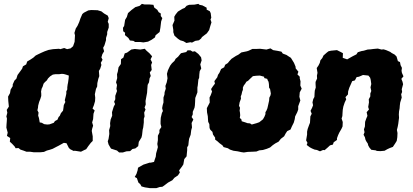

<svg xmlns="http://www.w3.org/2000/svg" viewBox="-20 -771 2144 996"><path d="M135 16H117L104 11L86 5L76 -3L61 -2L56 -11L43 -25L31 -36L33 -55L16 -66L20 -83L13 -109L14 -127L15 -139L16 -156L13 -167L18 -186L15 -201L26 -218L23 -247L22 -270L32 -288L35 -306L46 -324V-333L55 -353L65 -363L71 -382L85 -401L95 -415L99 -427L116 -437L121 -452L138 -462L153 -472L165 -483L179 -490L196 -498L212 -505L232 -512L255 -516L286 -518L293 -516L313 -522L328 -516L346 -520L359 -531L367 -554L368 -571L369 -588L366 -600L373 -623L382 -637L391 -657L397 -675L407 -698L415 -705L438 -717L453 -719L486 -718L506 -712L520 -701L539 -690L544 -677L539 -658L544 -647V-628L536 -605V-593L530 -574V-563L522 -536L515 -523L520 -505L511 -490L506 -473L512 -461L503 -445L506 -434L500 -415L493 -403L495 -376L490 -362L485 -340L484 -322L478 -310L472 -282L474 -264L473 -246L467 -225L460 -208L471 -198L465 -181L463 -153L458 -136L463 -119L458 -103L456 -92L461 -64V-40L451 -30L438 -13L427 3L418 7L400 16L368 11L362 12L344 3L337 -4L325 -28L311 -30L284 -15L274 -10L253 1L238 6L223 10L208 17L188 19H156ZM225 -125 237 -126 259 -134 265 -143 278 -150 284 -164 290 -170 296 -184 307 -197 309 -210 311 -226 319 -242 316 -251 321 -271 324 -285V-297L329 -307V-318L331 -333L333 -342L336 -364L337 -379L322 -384L311 -387L301 -388L286 -386H267L254 -384L240 -375L229 -364L223 -354L213 -345L206 -337L201 -321L196 -311L193 -296L194 -285V-273L189 -257L183 -242L178 -223L177 -212L174 -199L180 -187L178 -171L182 -159L184 -148L186 -136L197 -134L209 -127Z M681 -553 672 -559 654 -561 646 -574 628 -589 629 -601 619 -609 618 -627 624 -636 629 -668 638 -683 644 -703 662 -719 682 -734 705 -741 716 -751 729 -748H753L776 -746L780 -732L796 -720L803 -708L814 -701V-688L822 -677L816 -660L812 -627L808 -605L787 -588L784 -577L767 -565L748 -555L724 -551L708 -553ZM617 20H598L587 10L556 0L551 -8L543 -22L539 -38L543 -50L547 -76L546 -96L552 -117L551 -132L554 -151L562 -171L561 -189L570 -218L577 -231L572 -243L578 -256V-274L587 -299L584 -310L587 -330L582 -344L588 -366L587 -386L591 -399L595 -422L607 -439L608 -464L620 -472L627 -494L639 -498L661 -514L679 -517L708 -514L731 -518L740 -508L755 -495L769 -479L761 -463L769 -447L764 -434L767 -408L757 -395L762 -377L756 -365L753 -344L746 -331L744 -306L743 -290L740 -274L737 -258L735 -247L736 -229L730 -213L735 -203L728 -187L730 -167L726 -155V-136L723 -110L720 -98L717 -71L714 -58L700 -35L697 -13L682 -1L667 2L655 13L636 14Z M947 -548 932 -557 915 -562 903 -570 885 -586 879 -604V-616L875 -641L885 -664L884 -684L891 -696L903 -711L926 -725L938 -730L948 -741L961 -746L989 -747L1009 -751L1015 -746L1030 -743L1052 -731V-721L1068 -713L1073 -703L1076 -679L1072 -670L1077 -655L1070 -633L1065 -615L1053 -598L1028 -579L1023 -571L1012 -562L993 -559L976 -550L968 -552ZM779 69 783 56 788 42 790 24 795 7 799 -8 796 -24 799 -44V-67L807 -83V-97L817 -112L813 -128V-141L814 -160L820 -185L825 -195L821 -210L824 -226L828 -239V-265L833 -280L834 -293L840 -311L838 -325L845 -344L849 -365L846 -388L851 -406L858 -421L863 -431L872 -443L885 -455L891 -466L904 -477L912 -487L919 -495L946 -501L953 -510H968L979 -503L991 -505L1009 -491L1023 -474L1026 -458L1019 -437L1024 -416L1016 -402L1014 -385L1013 -367L1009 -358L1006 -328L1004 -317V-292L998 -276L993 -263L992 -241L991 -224L989 -212L980 -191V-178L974 -164L983 -151L974 -133L976 -110L972 -96L969 -72L961 -51L959 -37L957 -17L951 -7V8L949 28L948 40L936 54L931 82L924 93L909 113L913 124L903 139L885 151L874 164L852 176L831 192L822 198L809 199L791 205H757L752 204L732 201L714 196L708 185L698 176L690 153L679 147L688 131L694 112L696 99L710 91L724 83L743 77L755 73H761Z M1245 20 1231 18 1213 14 1191 11 1173 5 1162 -2 1140 -8 1134 -17 1119 -28 1108 -38 1096 -47V-57L1085 -73L1082 -87L1071 -98L1067 -107L1066 -127L1060 -139L1059 -151L1058 -168L1054 -188L1053 -210L1068 -239L1067 -265L1073 -277L1080 -296L1075 -309L1085 -324L1095 -337L1092 -350L1107 -370L1111 -383L1118 -393L1127 -413L1143 -422L1148 -435L1162 -444L1169 -453L1181 -466L1204 -481L1216 -487L1232 -499L1261 -505L1270 -508L1289 -517H1307L1329 -518L1362 -514L1383 -520L1397 -511L1421 -507L1440 -503L1447 -493L1466 -486L1478 -478L1489 -471L1497 -458L1505 -445L1513 -426L1514 -416L1528 -399L1523 -385L1535 -373V-364L1539 -349L1538 -327L1545 -311L1535 -292L1533 -269L1538 -250L1527 -220V-203L1522 -189L1511 -167L1509 -153L1504 -135L1494 -115L1487 -99L1470 -91L1462 -79L1454 -64L1437 -51L1425 -36L1408 -27L1395 -18L1381 -6L1364 1L1344 7L1325 9L1310 15L1290 16L1265 17ZM1286 -125 1311 -132 1325 -137 1334 -144 1344 -152 1352 -166 1357 -179V-189L1362 -197L1367 -209L1370 -222L1372 -231L1376 -249L1377 -264L1383 -276L1385 -286L1381 -309L1376 -316L1375 -335L1373 -347L1369 -354L1366 -362L1351 -366L1350 -373L1328 -379L1309 -378L1292 -376L1277 -362L1267 -352L1258 -347L1252 -337L1245 -328L1240 -317V-305L1236 -295L1233 -281L1229 -271L1230 -259L1223 -240L1220 -222L1225 -212L1223 -197L1225 -186L1226 -173L1224 -159L1232 -152L1234 -142L1253 -136L1264 -132L1277 -131Z M1675 -498 1684 -505 1697 -508 1728 -511 1748 -501 1759 -495 1758 -471 1781 -463 1802 -475 1811 -480 1829 -489 1836 -500 1855 -506 1867 -508 1887 -514 1902 -515 1917 -517 1940 -519 1959 -514 1970 -515 1983 -511 2004 -502 2012 -496 2027 -488 2037 -478 2040 -468 2044 -454 2055 -449 2058 -433 2065 -419 2063 -404 2065 -393 2073 -375 2062 -362 2068 -347 2071 -334 2064 -308 2066 -294 2061 -282 2064 -265 2056 -239 2054 -223 2053 -209 2050 -193 2049 -177 2050 -160 2048 -145 2046 -129 2043 -113 2039 -97 2042 -81 2041 -59 2038 -40 2030 -27 2018 -9 2002 -3 1989 3 1975 11 1953 13 1935 12 1929 9 1906 6 1896 -6 1890 -17 1888 -26 1880 -38 1876 -46 1873 -59 1866 -72 1871 -85 1868 -100 1873 -115 1874 -139 1880 -156 1886 -170 1882 -189 1894 -203 1890 -216 1894 -240 1893 -256 1901 -271V-286L1906 -299L1902 -318L1906 -335L1903 -357L1900 -368L1891 -379L1863 -382L1842 -373L1830 -371L1821 -354L1807 -350L1800 -334L1792 -316L1786 -297L1785 -281L1772 -267L1776 -256L1768 -239L1761 -218L1758 -201L1757 -187L1756 -169L1752 -156L1758 -138L1757 -115L1751 -102L1740 -83L1734 -70L1728 -54V-45L1711 -33L1707 -21L1692 -17L1679 -5L1664 8L1656 7L1640 14L1624 7L1612 5L1598 -1L1587 -7L1571 -19L1575 -30L1568 -43L1573 -73V-88L1576 -102L1584 -124L1588 -134L1589 -149L1590 -167L1597 -181L1591 -196L1599 -212L1604 -225L1601 -240L1605 -257L1611 -268L1612 -288L1613 -301L1618 -317L1617 -335V-346L1625 -364L1624 -378L1627 -393L1623 -418L1632 -431L1639 -445L1642 -458L1652 -470L1658 -483Z"/></svg>

Font: Winky Rough
Style: Bold Italic
Weight: 700
Italic angle: -8.97852°
Designer: Simon Atzbach
Foundry: typofactur
Version: Version 1.206; ttfautohint (v1.8.4.7-5d5b)